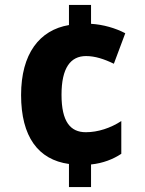

<svg xmlns="http://www.w3.org/2000/svg" viewBox="-20 -744 586 774"><path d="M347 -648V-724H258V-643C139 -623 65 -527 65 -361C65 -193 134 -100 258 -83V10H347V-81C395 -86 436 -102 469 -124V-256C426 -228 375 -211 326 -211C264 -211 228 -253 228 -362C228 -470 264 -518 327 -518C363 -518 400 -506 439 -487L485 -610C445 -631 396 -645 347 -648Z"/></svg>

Font: Noto Sans Myanmar UI SemiCondensed ExtraBold
Style: Regular
Weight: 800
Width: 4
Designer: Monotype Design Team
Foundry: Monotype Imaging Inc.
Version: Version 2.103